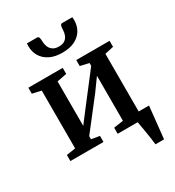

<svg xmlns="http://www.w3.org/2000/svg" viewBox="-226 -924 1122 1233"><g transform="rotate(-30 335.0 -307.0)"><path d="M559 180Q557 160.5 553.5 136Q550 111.5 545.8 86Q541.5 60.5 537.5 37.8Q533.5 15 531 -0.5L492.5 -56.5H647.5Q645.5 -38 643 -14Q640.5 10 637.8 36.5Q635 63 632.2 89.2Q629.5 115.5 627 139Q624.5 162.5 622.5 180ZM32 0V-45L99 -55.5V-484L33.5 -498.5V-543H288.5V-498.5L216.5 -484V-154.5L279 -236.5L453.5 -463V-484L389 -498.5V-543H636V-498.5L571 -484V-55.5L638.5 -45V0H382.5V-45L453.5 -55.5V-389L388 -298.5L216.5 -78V-55L277.5 -45V0ZM243 -794Q254.5 -794 257.5 -781.8Q260.5 -769.5 260.5 -755.5Q260.5 -735.5 267.8 -716.8Q275 -698 291.8 -685.8Q308.5 -673.5 337.5 -673.5Q366 -673.5 382.2 -685.8Q398.5 -698 405.2 -716.8Q412 -735.5 412 -755.5Q412 -769.5 415.2 -781.8Q418.5 -794 429.5 -794H504.5Q505 -789 505.5 -783.2Q506 -777.5 506 -773Q506 -732 487.2 -699.2Q468.5 -666.5 431 -647.2Q393.5 -628 337 -628Q281.5 -628 243.8 -647.2Q206 -666.5 186.5 -699.2Q167 -732 167 -773Q167 -778 167.5 -783.2Q168 -788.5 168 -794Z"/></g></svg>

Font: Merriweather 48pt SemiBold
Style: Regular
Weight: 600
Version: Version 2.100